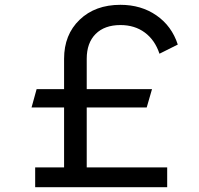

<svg xmlns="http://www.w3.org/2000/svg" viewBox="-20 -777 824 797"><path d="M340 -331V-82H674V0H126V-82H246V-331H111L132 -407H246V-533Q246 -633 310.5 -695Q375 -757 480 -757Q566 -757 629.5 -713Q693 -669 718 -592L642 -554Q623 -611 581 -642Q539 -673 480 -673Q414 -673 377 -636Q340 -599 340 -533V-407H611L589 -331Z"/></svg>

Font: Plus Jakarta Display
Style: Regular
Weight: 400
Designer: Gumpita Rahayu
Foundry: Tokotype Studio
Version: Version 1.000;hotconv 1.0.109;makeotfexe 2.5.65596